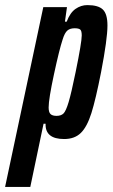

<svg xmlns="http://www.w3.org/2000/svg" viewBox="-77 -538 442 754"><path d="M93 -510H186L178 -453H185Q198 -488 219.5 -503Q241 -518 266 -518Q309 -518 327 -500.5Q345 -483 345 -438Q345 -385 320 -255Q299 -148 282 -94Q265 -40 240.5 -16Q216 8 175 8Q100 8 102 -52H94L42 196H-57ZM220 -255Q244 -372 244 -399Q244 -417 238 -422Q232 -427 216 -427Q198 -427 187.5 -418Q177 -409 169 -383Q156 -344 135 -246.5Q114 -149 114 -116Q114 -97 121.5 -90Q129 -83 145 -83Q163 -83 172.5 -92.5Q182 -102 192.5 -137Q203 -172 220 -255Z"/></svg>

Font: Saira Ultra Condensed
Style: Bold Italic
Weight: 700
Width: 1
Italic angle: -12°
Designer: Hector Gatti with collaboration of the Omnibus-Type team
Foundry: Omnibus-Type
Version: Version 1.001; ttfautohint (v1.8)